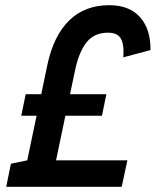

<svg xmlns="http://www.w3.org/2000/svg" viewBox="-20 -720 600 740"><path d="M455 -499Q456 -507 456 -522Q456 -558 442.5 -576Q429 -594 396 -594Q344 -594 315 -558.5Q286 -523 271 -457L250 -357H390L373 -274H232L196 -102H471L449 0H4L22 -89L85 -102L121 -274H62L79 -357H139L163 -472Q187 -583 247 -641.5Q307 -700 401 -700Q479 -700 520 -653.5Q561 -607 560 -527Z"/></svg>

Font: Decalotype SemiBold Italic
Style: Regular
Weight: 600
Italic angle: -12°
Designer: Alfredo Marco Pradil
Foundry: Alfredo Marco Pradil
Version: Version 1.0